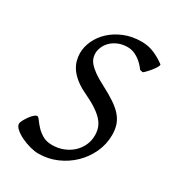

<svg xmlns="http://www.w3.org/2000/svg" viewBox="-159 -724 757 833"><g transform="rotate(30 219.5 -307.5)"><path d="M425.8 -585Q427.7 -583.5 425.8 -578.4Q423.8 -573.2 419.7 -566.4Q415.5 -559.6 409.4 -551.8Q403.3 -543.9 397 -536.9Q390.6 -529.8 385 -524.4Q379.4 -519 376 -517.1L361.8 -520Q353.5 -531.7 343.3 -542.2Q333 -552.7 320.8 -561Q308.6 -569.3 295.2 -574.2Q281.7 -579.1 267.1 -579.1Q240.7 -579.1 220.2 -570.6Q199.7 -562 185.8 -548.6Q171.9 -535.2 164.6 -518.6Q157.2 -502 157.2 -485.8Q157.2 -475.1 160.6 -463.4Q164.1 -451.7 174.8 -439Q185.5 -426.3 205.3 -411.9Q225.1 -397.5 257.8 -380.9Q296.4 -360.8 323.2 -342.8Q350.1 -324.7 366.7 -305.4Q383.3 -286.1 390.6 -264.2Q397.9 -242.2 397.9 -214.8Q397.9 -168.9 378.9 -127.4Q359.9 -85.9 327.4 -54.2Q294.9 -22.5 251.7 -3.7Q208.5 15.1 160.2 15.1Q141.6 15.1 117.9 8.8Q94.2 2.4 73 -7.8Q51.8 -18.1 37.4 -30.8Q22.9 -43.5 22.9 -56.2Q22.9 -62 28.8 -73.2Q34.7 -84.5 42.7 -95.9Q50.8 -107.4 59.8 -115.7Q68.8 -124 75.2 -124Q81.1 -124 89.4 -112.1Q97.7 -100.1 111.1 -85.4Q124.5 -70.8 144.3 -58.8Q164.1 -46.9 192.9 -46.9Q222.7 -46.9 248.3 -56.9Q273.9 -66.9 293 -84.2Q312 -101.6 323 -125Q334 -148.4 334 -175.8Q334 -195.8 328.1 -213.1Q322.3 -230.5 307.6 -246.8Q293 -263.2 268.6 -279.3Q244.1 -295.4 207 -313Q174.8 -328.1 153.8 -345.5Q132.8 -362.8 120.8 -380.6Q108.9 -398.4 104 -417Q99.1 -435.5 99.1 -453.1Q99.1 -485.4 114 -517.1Q128.9 -548.8 156 -573.7Q183.1 -598.6 221.4 -614.3Q259.8 -629.9 307.1 -629.9Q342.3 -629.9 372.3 -616.5Q402.3 -603 425.8 -585Z"/></g></svg>

Font: Gentium Plus
Style: Italic
Weight: 400
Italic angle: -8°
Designer: J. Victor Gaultney, Annie Olsen, Iska Routamaa
Foundry: SIL International
Version: Version 1.510